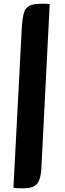

<svg xmlns="http://www.w3.org/2000/svg" viewBox="-20 -823 354 1043"><path d="M53 196 99 -684Q105 -758 120.5 -775.5Q136 -793 157 -798Q178 -803 211 -803Q244 -803 250 -800L204 105Q199 157 178.5 178.5Q158 200 107.5 200Q57 200 53 196Z"/></svg>

Font: Sansita One
Style: Regular
Weight: 400
Version: Version 1.002